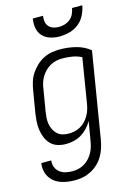

<svg xmlns="http://www.w3.org/2000/svg" viewBox="-155 -811 771 1106"><g transform="rotate(-15 230.5 -258.5)"><path d="M151 223Q129 223 107.5 220Q86 217 66 210Q46 203 29.5 190Q13 177 2.5 159.5Q-8 142 -12 120.5Q-16 99 -12 77H47Q44 98 51.5 117Q59 136 74.5 148Q90 160 110 164.5Q130 169 151 169Q169 169 187 164.5Q205 160 221 150.5Q237 141 250.5 126.5Q264 112 273 95.5Q282 79 287 61.5Q292 44 295 26L314 -86Q301 -64 284 -46Q267 -28 246 -15.5Q225 -3 201.5 2.5Q178 8 155 8Q129 8 105 0.5Q81 -7 64.5 -24Q48 -41 38.5 -64Q29 -87 25.5 -112Q22 -137 24 -163Q26 -189 30 -215L51 -340Q55 -365 62.5 -389.5Q70 -414 84.5 -436Q99 -458 118.5 -476.5Q138 -495 161.5 -507Q185 -519 210 -523.5Q235 -528 259 -528Q309 -528 356 -516Q403 -504 438 -475L354 35Q350 59 342.5 83Q335 107 322 129.5Q309 152 289.5 170.5Q270 189 247 201Q224 213 200 218Q176 223 151 223ZM185 -46Q203 -46 221 -50Q239 -54 255 -63Q271 -72 284 -85.5Q297 -99 306.5 -115Q316 -131 321.5 -148Q327 -165 330 -182L374 -451Q349 -464 319.5 -469Q290 -474 259 -474Q241 -474 223 -470Q205 -466 188 -456.5Q171 -447 157 -433Q143 -419 133 -402Q123 -385 117.5 -367Q112 -349 110 -331L89 -206Q86 -187 84.5 -168Q83 -149 86 -131Q89 -113 97 -96.5Q105 -80 118 -68Q131 -56 148.5 -51Q166 -46 185 -46ZM280 -600Q252 -600 225 -608Q198 -616 179.5 -635.5Q161 -655 156 -683Q151 -711 156 -740H217Q214 -723 216.5 -706Q219 -689 229.5 -677Q240 -665 256 -659.5Q272 -654 289 -654Q307 -654 325 -659.5Q343 -665 357.5 -677Q372 -689 379.5 -706Q387 -723 390 -740H451Q446 -711 432 -683Q418 -655 393.5 -635.5Q369 -616 339 -608Q309 -600 280 -600Z"/></g></svg>

Font: Iosevka QP Light
Style: Italic
Weight: 300
Italic angle: -9°
Designer: Belleve Invis
Foundry: Belleve Invis
Version: Version 20.0.0; ttfautohint (v1.8.4)